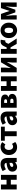

<svg xmlns="http://www.w3.org/2000/svg" viewBox="3127 -3750 637 6931"><g transform="rotate(-90 3445.5 -284.5)"><path d="M72 -569H249V-367H420V-569H598V0H420V-212H249V0H72Z M761 -37Q716 -85 716 -159Q716 -250 791 -300Q866 -350 1032 -368Q1026 -441 946 -441Q886 -441 797 -391L735 -508Q860 -583 980 -583Q1210 -583 1210 -323V0H1065L1052 -57H1048Q969 14 885 14Q808 14 761 -37ZM1032 -169V-260Q885 -240 885 -173Q885 -124 946 -124Q990 -124 1032 -169Z M1397 -65Q1315 -146 1315 -284Q1315 -421 1405 -504Q1489 -583 1614 -583Q1709 -583 1780 -522L1697 -408Q1660 -439 1624 -439Q1566 -439 1531 -397Q1497 -355 1497 -284Q1497 -214 1531 -172Q1565 -130 1618 -130Q1667 -130 1717 -170L1785 -53Q1710 14 1598 14Q1475 14 1397 -65Z M1995 -430H1830V-569H2338V-430H2173V0H1995Z M2437 -37Q2392 -85 2392 -159Q2392 -250 2467 -300Q2542 -350 2708 -368Q2702 -441 2622 -441Q2562 -441 2473 -391L2411 -508Q2536 -583 2656 -583Q2886 -583 2886 -323V0H2741L2728 -57H2724Q2645 14 2561 14Q2484 14 2437 -37ZM2708 -169V-260Q2561 -240 2561 -173Q2561 -124 2622 -124Q2666 -124 2708 -169Z M3023 -569H3267Q3499 -569 3499 -418Q3499 -327 3403 -301V-296Q3521 -268 3521 -164Q3521 -81 3450 -38Q3387 0 3282 0H3023ZM3258 -348Q3329 -348 3329 -399Q3329 -452 3258 -452H3196V-348ZM3273 -117Q3348 -117 3348 -176Q3348 -232 3272 -232H3196V-117Z M3630 -569H3807V-367H3978V-569H4156V0H3978V-212H3807V0H3630Z M4299 -569H4471V-421Q4471 -378 4455 -220H4459L4492 -280Q4515 -321 4524 -339L4663 -569H4825V0H4653V-148Q4653 -189 4669 -349H4665L4600 -230L4460 0H4299Z M5521 0H5327L5199 -223H5145V0H4968V-569H5145V-363H5197L5246 -464Q5278 -533 5323 -560Q5362 -583 5430 -583Q5455 -583 5477 -575L5450 -410Q5436 -414 5428 -414Q5380 -414 5357 -360L5329 -299Z M5621 -65Q5536 -149 5536 -284Q5536 -420 5621 -504Q5701 -583 5815 -583Q5929 -583 6008 -504Q6093 -420 6093 -284Q6093 -149 6008 -65Q5929 14 5815 14Q5701 14 5621 -65ZM5911 -284Q5911 -439 5815 -439Q5718 -439 5718 -284Q5718 -130 5815 -130Q5911 -130 5911 -284Z M6205 -569H6407L6474 -383L6513 -258H6518Q6522 -273 6537 -318Q6550 -357 6557 -383L6619 -569H6821V0H6663V-132Q6663 -208 6682 -384H6677Q6668 -356 6649 -302L6560 -49H6464L6402 -221Q6394 -246 6374 -303L6346 -384H6341Q6360 -178 6360 -132V0H6205Z"/></g></svg>

Font: Source Han Sans CN Heavy
Style: Bold
Weight: 900
Designer: Ryoko NISHIZUKA (kana & ideographs); Paul D. Hunt (Latin, Greek & Cyrillic); Wenlong ZHANG (bopomofo); Sandoll Communica
Foundry: Adobe Systems Incorporated
Version: Version 1.000;PS 1;hotconv 1.0.78;makeotf.lib2.5.61930